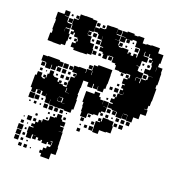

<svg xmlns="http://www.w3.org/2000/svg" viewBox="-141 -702 978 1037"><g transform="rotate(20 348.0 -183.0)"><path d="M101 -387H55V-388H26V-432H34V-452H30V-488H31V-509H27V-551H64V-574H92V-546H69V-544H92V-518H96V-513H121V-547H146V-552H148V-580H177V-581H219V-577H245V-543V-513H219V-509H218V-493H219V-509H237V-491H221V-487H245V-460H248V-453H271V-427H251H275V-393H251V-387H222V-386H174V-397H155V-423H174V-433H161V-447H175V-455H153V-475H146V-462H130V-478H143V-487H125V-513H121V-487H96V-483H121V-460H128V-420H124V-394H101ZM508 -130H488V-150H508V-152H480V-157H455V-183H474V-189H457V-211H474V-223H461V-237H475V-224H481V-247H508V-249H487V-271H501V-280H488V-300H501V-305H483V-335H504V-342H490V-358H506V-344H512V-362H510V-364H488V-360H448V-363H421V-386H414V-394H392V-423H367V-421H360V-398H336V-421H329V-444V-429H307V-451H322V-455H303V-483H301V-509H300V-488H276V-512H297H270V-518H246V-542H270V-548H297V-551H303V-575H332V-576H364V-549H365V-573H391V-547H367V-543H391V-517H367V-516H394V-544H418V-546H394V-574H418V-580H458V-573H481V-547H458V-540H422V-516H394V-492H399V-509H417V-491H400V-485H420V-488H456V-467H461V-477H475V-464H489V-479H507V-464H512V-486H513V-513H511V-515H483V-543H481V-577H515V-547H537V-551H564V-554H612V-525H643V-475H637V-455H663V-428H666V-399H667V-361H663V-341H669V-311V-269H667V-241H660V-218H644V-216H664V-184H634V-154H604V-124H572V-155H548V-153H571V-127H545V-150H544V-124H512V-150H508ZM267 -551H249V-569H267ZM146 -552H130V-568H146ZM295 -553H281V-567H295ZM113 -555H103V-565H113ZM119 -519H97V-541H119ZM447 -521H429V-539H447ZM472 -526H464V-534H472ZM268 -490H248V-510H268ZM508 -490H488V-510H508ZM540 -398H525H546V-396H574V-364H599V-369H606V-392H629V-393H601V-397H575V-423H601V-427H604V-451H599V-475H596V-462H580V-478H593V-486H574V-506H570V-488H546V-509H543V-486H544V-484H572V-456H544V-454V-424H525V-422H540ZM443 -495H433V-505H443ZM470 -498H466V-502H470ZM95 -463V-482H94V-463ZM299 -459H277V-481H299ZM264 -464H252V-476H264ZM633 -428V-451H632V-428ZM296 -432H280V-448H296ZM595 -433H581V-447H595ZM180 -434V-447H175V-434ZM144 -434H132V-446H144ZM563 -435H553V-445H563ZM298 -400H278V-420H298ZM388 -400H368V-420H388ZM325 -403H311V-417H325ZM561 -407H555V-413H561ZM598 -370H578V-390H598ZM546 -362H544V-344H546V-362H570V-339H574V-364H546ZM475 -343H461V-357H475ZM60 -98H36V-119H27V-149V-191H35V-213H61V-191H69V-186H83V-193H71V-207H85V-195H89V-219H97V-241H119V-219H127V-214H152V-196H161V-207H175V-193H164V-190H188V-184H209V-219H212V-246H233V-253H221V-267H235V-255H237V-272H210V-308H237V-311H279V-281V-255H283V-205H281V-177H280V-165H283V-138H286V-82H277V-61H239V-65H215V-63H181V-64H152V-92H151V-67H125V-93H150H121V-114H120V-98H96V-120H88V-100H68V-119H60ZM93 -245H63V-271H59V-274H32V-306H59V-309H97H127V-303H151V-277H127V-271H120V-248H96V-271H93ZM181 -277H155V-303H181ZM208 -280H188V-300H208ZM474 -284H462V-296H474ZM479 -249H457V-271H479ZM149 -249H127V-271H149ZM179 -249H157V-271H179ZM58 -250H38V-270H58ZM446 -252H430V-268H446ZM205 -253H191V-267H205ZM510 -250V-263H509V-250ZM207 -221H189V-239H207ZM177 -221H159V-239H177ZM55 -223H41V-237H55ZM143 -225H133V-235H143ZM81 -227H75V-233H81ZM365 -63H331V-89H327V-116H324V-139H317V-201H363V-215H393V-195H403V-184H422V-163H423V-185H453V-155H431V-154H452V-126H431V-117H445V-103H431V-117H421V-97H396V-92H369V-89H365ZM206 -192H190V-208H206ZM443 -195H433V-205H443ZM215 -157V-156H233V-157H215V-181H212V-157ZM478 -130H458V-150H478ZM209 -99H187V-117H186V-97H214V-123H191V-121H209ZM69 -120H88V-121H69ZM598 -100H578V-120H598ZM568 -100H548V-120H568ZM537 -101H519V-119H537ZM476 -102H460V-118H476ZM502 -106H494V-114H502ZM454 -4H422V-33H421V-67H444V-72H430V-88H446V-74H451V-97H485V-95H513V-70H518V-30H492V-26H454ZM215 -95H230V-96H215ZM63 -65H33V-95H63ZM90 -68H66V-92H90ZM569 -69H547V-91H569ZM537 -71H519V-89H537ZM385 -73H371V-87H385ZM113 -75H103V-85H113ZM179 -39H157V-61H179ZM149 -39H127V-61H149ZM208 -40H188V-60H208ZM357 -41H339V-59H357ZM237 -41H219V-59H237ZM416 -42H400V-58H416ZM85 -43H71V-57H85ZM52 -46H44V-54H52ZM112 -46H104V-54H112ZM261 -47H255V-53H261ZM122 144H94V117H91V83H116V48H100V32H116V48H138H130V32H146V40H149V21H176V18H181V-7H207V-11H215V-33H241V-11H249V-2H270V22H249V27H271V53H251V54H274V83H275V112H276V139H279V181H253V215H203V198H190V182H203V165H219V151H237V165V139H219V130H212V144H184V130H176V138H160V125H148V140H128V120H143V119H122ZM419 -9H397V-31H419ZM386 -12H370V-28H386ZM265 -13H251V-27H265ZM203 -15H193V-25H203ZM173 -15H163V-25H173ZM352 -16H344V-24H352ZM357 19H339V1H357ZM114 16H102V4H114ZM173 15H163V5H173ZM90 52H66V28H90ZM51 43H45V37H51ZM56 78H40V62H56ZM116 78H100V62H116ZM81 73H75V67H81ZM62 114H34V86H62ZM83 105H73V95H83ZM61 143H35V117H61ZM237 121V139H240V118H228V121ZM85 137H71V123H85ZM60 172H36V148H60ZM85 167H71V153H85ZM112 164H104V156H112ZM117 199H99V181H117ZM87 199H69V181H87ZM141 193H135V187H141ZM340 -226H312V-249H275V-291H281V-315H309V-347H331V-355H381H411V-326H412V-274H410V-246H402V-224H370V-246H368V-228H344V-251H340ZM306 -320H286V-340H306ZM313 -291V-313H311V-291Z"/></g></svg>

Font: Rubik Storm
Style: Regular
Weight: 400
Designer: Hubert and Fischer, NaN
Foundry: Hubert and Fischer, NaN
Version: Version 2.201